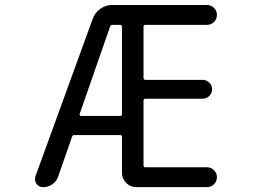

<svg xmlns="http://www.w3.org/2000/svg" viewBox="-20 -775 1040 774"><path d="M300.8 -314.5Q300.8 -311.5 302.2 -309.6Q303.7 -307.6 306.6 -307.6H464.8Q471.7 -307.6 471.7 -314.5V-668Q471.7 -674.8 464.8 -674.8H433.6Q425.8 -674.8 423.8 -668ZM354.5 -701.2Q363.3 -724.6 384.8 -739.7Q406.2 -754.9 431.6 -754.9H814.5Q831.1 -754.9 842.8 -743.2Q854.5 -731.4 854.5 -714.8Q854.5 -698.2 842.8 -686.5Q831.1 -674.8 814.5 -674.8H566.4Q558.6 -674.8 558.6 -668V-460.9Q558.6 -453.1 566.4 -453.1H796.9Q812.5 -453.1 823.7 -441.9Q835 -430.7 835 -415Q835 -399.4 823.7 -388.2Q812.5 -377 796.9 -377H566.4Q558.6 -377 558.6 -369.1V-107.4Q558.6 -100.6 566.4 -100.6H814.5Q831.1 -100.6 842.8 -88.9Q854.5 -77.1 854.5 -60.5Q854.5 -43.9 842.8 -32.2Q831.1 -20.5 814.5 -20.5H529.3Q505.9 -20.5 488.8 -37.6Q471.7 -54.7 471.7 -78.1V-222.7Q471.7 -230.5 464.8 -230.5H279.3Q272.5 -230.5 270.5 -223.6L214.8 -64.5Q209 -44.9 191.9 -32.7Q174.8 -20.5 154.3 -20.5Q136.7 -20.5 127 -34.2Q121.1 -43 121.1 -52.7Q121.1 -58.6 123 -64.5Z"/></svg>

Font: Rounded Mgen+ 2m regular
Style: Regular
Weight: 400
Designer: [Source Han Sans]
Ryoko NISHIZUKA  (kana & ideographs); Paul D. Hunt (Latin, Greek & Cyrillic); Wenlong ZHANG  (bopomofo
Version: Version 1.059.20150602